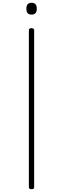

<svg xmlns="http://www.w3.org/2000/svg" viewBox="-20 -1349 454 1383"><path d="M208 14Q197 14 192.5 10Q188 6 188 -1V-1131Q188 -1139 192.5 -1142.5Q197 -1146 207 -1146Q216 -1146 221 -1142.5Q226 -1139 226 -1131V-1Q226 6 222 10Q218 14 208 14ZM207 -1244Q188 -1244 179 -1254Q170 -1264 170 -1286Q170 -1308 179.5 -1318.5Q189 -1329 207 -1329Q226 -1329 235.5 -1318.5Q245 -1308 245 -1286Q245 -1264 235.5 -1254Q226 -1244 207 -1244Z"/></svg>

Font: Playwrite BR Thin
Style: Regular
Weight: 250
Version: Version 1.003